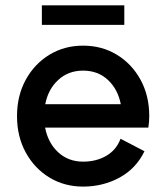

<svg xmlns="http://www.w3.org/2000/svg" viewBox="-20 -690 624 721"><path d="M432.6 -168.9 522.5 -122.1Q491.2 -57.1 429 -23.2Q366.7 10.7 292 10.7Q221.7 10.7 165.5 -23.4Q109.4 -57.6 76.7 -117.4Q43.9 -177.2 43.9 -253.9Q43.9 -330.6 76.7 -390.4Q109.4 -450.2 165.5 -484.4Q221.7 -518.6 292 -518.6Q362.8 -518.6 418.9 -484.4Q475.1 -450.2 507.8 -390.4Q540.5 -330.6 540.5 -253.9Q540.5 -243.2 539.6 -232.2Q538.6 -221.2 537.1 -210.9H149.4Q160.2 -153.8 198.2 -118.4Q236.3 -83 292 -83Q341.8 -83 379.4 -105Q417 -127 432.6 -168.9ZM292 -424.8Q236.8 -424.8 199 -390.1Q161.1 -355.5 149.9 -298.8H433.6Q422.4 -355.5 385 -390.1Q347.7 -424.8 292 -424.8ZM137.2 -596.7V-669.9H446.8V-596.7Z"/></svg>

Font: Giphurs Medium
Style: Regular
Weight: 500
Version: Version 0.920; ttfautohint (v1.8.4.7-5d5b)